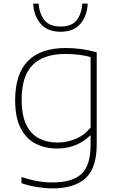

<svg xmlns="http://www.w3.org/2000/svg" viewBox="-20 -814 654 1064"><path d="M270 230Q232.5 230 185.2 222.5Q138 215 99 201V167Q146.5 182.5 188.5 189.8Q230.5 197 271 197Q379 197 430.5 150.8Q482 104.5 482 -11V-63H479Q447 -30 400.5 -10.5Q354 9 296 9Q230.5 9 178 -17.5Q125.5 -44 94.8 -103Q64 -162 64 -259Q64 -548 346 -548Q432 -548 516 -524V-14Q516 117 454.2 173.5Q392.5 230 270 230ZM298 -24Q348.5 -24 397.2 -43.5Q446 -63 482 -107V-498Q455 -505.5 419.5 -510.2Q384 -515 342 -515Q222 -515 161 -454Q100 -393 100 -263Q100 -174 126 -121.8Q152 -69.5 196.8 -46.8Q241.5 -24 298 -24ZM316 -638Q243.5 -638 205.2 -682.2Q167 -726.5 164 -794H194Q198 -738.5 226 -702.8Q254 -667 316 -667Q378.5 -667 405.5 -702.8Q432.5 -738.5 436 -794H466Q463 -726 425.5 -682Q388 -638 316 -638Z"/></svg>

Font: Encode Sans Expanded Thin
Style: Regular
Weight: 100
Width: 7
Designer: Multiple Designers
Foundry: Impallari Type
Version: Version 3.000; ttfautohint (v1.8.3) -l 8 -r 50 -G 200 -x 14 